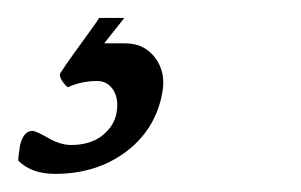

<svg xmlns="http://www.w3.org/2000/svg" viewBox="-80 -18 335 214"><path d="M36.1 30.3H59.6Q81.1 30.3 93.3 46.9Q105.5 63.5 100.6 86.9Q92.8 127 60.1 151.4Q27.3 175.8 -18.6 175.8Q-44.9 175.8 -59.6 161.1Q-59.6 158.2 -59.1 153.8Q-58.6 149.4 -57.6 143.6Q-53.7 127.9 -43.9 127.9Q-40 127.9 -26.4 135.7Q-12.7 143.6 -1 143.6Q20.5 143.6 33.7 133.3Q46.9 123 49.8 108.4Q52.7 92.8 46.4 82.5Q40 72.3 28.3 72.3Q10.7 72.3 -3.9 79.1Q-5.9 79.1 -10.3 72.8Q-14.6 66.4 -12.7 63.5Q-7.8 55.7 2.4 41.5Q12.7 27.3 21.5 15.1Q30.3 2.9 30.3 2H58.6Z"/></svg>

Font: Crimson Text SemiBold
Style: Italic
Weight: 600
Italic angle: -11°
Designer: Sebastian Kosch
Foundry: Sebastian Kosch
Version: Version 1.100; ttfautohint (v1.8.4)